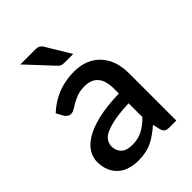

<svg xmlns="http://www.w3.org/2000/svg" viewBox="-215 -826 932 932"><g transform="rotate(-45 251.0 -360.0)"><path d="M337.9 -128.4V-223.1Q284.7 -221.2 241.2 -213.9Q202.6 -206.5 176.8 -195.3Q152.3 -184.6 142.1 -168.5Q130.9 -151.9 130.9 -134.3Q130.9 -117.7 137.2 -104Q142.6 -91.3 152.8 -83Q163.1 -74.2 176.8 -70.8Q190.9 -66.9 207 -66.9Q248.5 -66.9 279.3 -83Q310.5 -100.1 337.9 -128.4ZM72.3 -403.8 53.2 -439Q139.6 -519.5 258.8 -519.5Q302.2 -519.5 337.4 -505.4Q371.6 -491.2 395 -464.8Q418 -439 430.7 -403.3Q442.4 -367.2 442.4 -324.2V0H394.5Q378.9 0 371.1 -4.9Q362.8 -9.3 357.4 -23.9L347.2 -65.4Q326.7 -46.9 308.6 -34.7Q288.6 -20 269.5 -11.2Q248 -1 226.1 2.9Q203.6 7.8 174.3 7.8Q144.5 7.8 117.2 -0.5Q90.3 -8.3 70.3 -26.4Q50.8 -43.5 40 -68.8Q28.3 -96.2 28.3 -128.9Q28.3 -158.7 44.4 -186.5Q60.5 -214.4 96.7 -236.8Q134.3 -259.8 191.9 -273.4Q253.4 -288.1 337.9 -290V-324.2Q337.9 -378.9 314.5 -405.8Q291 -433.1 245.6 -433.1Q215.8 -433.1 193.4 -425.3Q174.8 -418 157.2 -408.7Q147.5 -403.3 129.4 -392.1Q117.2 -383.8 104 -383.8Q93.3 -383.8 85.4 -390.1Q78.1 -395 72.3 -403.8ZM99.6 -728H200.7Q219.2 -728 228 -722.2Q237.8 -715.8 244.1 -703.6L316.9 -582.5H255.9Q242.7 -582.5 235.8 -585.9Q229 -588.9 220.2 -598.6Z"/></g></svg>

Font: Lato-SemiBold
Style: Regular
Weight: 500
Designer: Lukasz Dziedzic with Adam Twardoch and Botio Nikoltchev
Foundry: tyPoland Lukasz Dziedzic
Version: ""